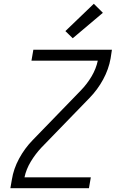

<svg xmlns="http://www.w3.org/2000/svg" viewBox="-20 -999 640 1019"><path d="M35 0 43 -46Q52 -103 81.5 -157.5Q111 -212 154 -256L409 -519Q442 -553 466 -593.5Q490 -634 499 -677H147L157 -735H574L567 -689Q557 -632 527.5 -577.5Q498 -523 455 -479L200 -216Q168 -182 143.5 -141.5Q119 -101 110 -58H462L452 0ZM366 -796 327 -834 478 -979 526 -931Z"/></svg>

Font: Iosevka Curly Light Extended
Style: Italic
Weight: 300
Width: 7
Italic angle: -9°
Monospace: yes
Designer: Belleve Invis
Foundry: Belleve Invis
Version: Version 11.1.0; ttfautohint (v1.8.3)